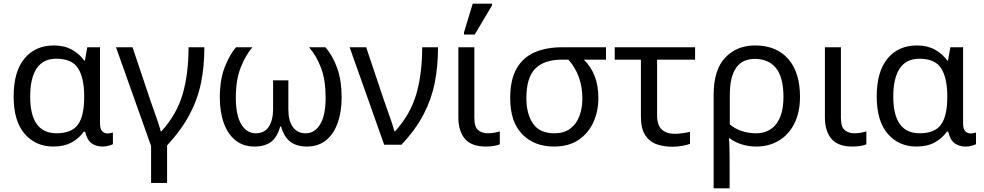

<svg xmlns="http://www.w3.org/2000/svg" viewBox="-20 -796 5410 1056"><path d="M273 10Q177 10 116 -59.5Q55 -129 55 -266Q55 -402 114.5 -474Q174 -546 277 -546Q333 -546 375 -523Q417 -500 443 -463H447L460 -536H530V-118Q530 -87 542 -74.5Q554 -62 571 -62Q579 -62 588 -64Q597 -66 601 -67V-3Q594 1 578 5.5Q562 10 545 10Q508 10 483.5 -8Q459 -26 448 -72H441Q416 -36 374.5 -13Q333 10 273 10ZM291 -63Q374 -63 408.5 -110.5Q443 -158 443 -261V-267Q443 -367 409.5 -420Q376 -473 290 -473Q217 -473 181.5 -419.5Q146 -366 146 -265Q146 -63 291 -63Z M811 210V7L618 -536H709L806 -247Q814 -223 826 -190Q838 -157 848.5 -125.5Q859 -94 864 -74H868Q953 -168 985 -279.5Q1017 -391 1017 -536H1104Q1104 -433 1086 -342.5Q1068 -252 1023.5 -167.5Q979 -83 899 4V210Z M1380 10Q1318 10 1275.5 -24Q1233 -58 1211 -119Q1189 -180 1189 -260Q1189 -355 1215 -424Q1241 -493 1278 -536H1368Q1331 -493 1304 -425Q1277 -357 1277 -259Q1277 -162 1307 -112.5Q1337 -63 1386 -63Q1436 -63 1459 -100Q1482 -137 1482 -193V-354H1566V-193Q1566 -131 1591 -97Q1616 -63 1661 -63Q1711 -63 1741 -112.5Q1771 -162 1771 -259Q1771 -354 1746.5 -420.5Q1722 -487 1680 -536H1770Q1810 -490 1834.5 -421.5Q1859 -353 1859 -260Q1859 -180 1837 -119Q1815 -58 1772.5 -24Q1730 10 1668 10Q1613 10 1578 -15.5Q1543 -41 1526 -100H1521Q1505 -41 1470.5 -15.5Q1436 10 1380 10Z M2093 0 1903 -536H1994L2091 -247Q2099 -223 2111 -190Q2123 -157 2133.5 -125.5Q2144 -94 2149 -74H2153Q2238 -168 2270 -279.5Q2302 -391 2302 -536H2389Q2389 -431 2371 -340.5Q2353 -250 2309.5 -166.5Q2266 -83 2188 0Z M2652 10Q2573 10 2537 -32.5Q2501 -75 2501 -150V-536H2589V-147Q2589 -98 2610 -80.5Q2631 -63 2663 -63Q2683 -63 2698.5 -66Q2714 -69 2729 -73V-2Q2716 3 2697 6.5Q2678 10 2652 10ZM2532 -606V-618L2580 -776H2686V-766L2591 -606Z M3027 10Q2918 10 2852 -58Q2786 -126 2786 -256Q2786 -357 2821 -418.5Q2856 -480 2920 -508Q2984 -536 3071 -536H3313V-468H3191Q3229 -431 3250 -379.5Q3271 -328 3271 -256Q3271 -184 3243.5 -123.5Q3216 -63 3162 -26.5Q3108 10 3027 10ZM3029 -63Q3083 -63 3117 -89Q3151 -115 3167 -158.5Q3183 -202 3183 -254Q3183 -382 3106 -468H3071Q2973 -468 2924 -418.5Q2875 -369 2875 -256Q2875 -171 2911 -117Q2947 -63 3029 -63Z M3677 11Q3631 11 3592 -2.5Q3553 -16 3529 -52Q3505 -88 3505 -155V-468H3361V-536H3803V-468H3594V-164Q3594 -106 3620.5 -83Q3647 -60 3690 -60Q3712 -60 3735.5 -63.5Q3759 -67 3775 -71V-5Q3761 1 3733.5 6Q3706 11 3677 11Z M3905 240V-275Q3905 -412 3968.5 -479Q4032 -546 4133 -546Q4250 -546 4315 -472Q4380 -398 4380 -263Q4380 -178 4349 -116.5Q4318 -55 4263.5 -22.5Q4209 10 4139 10Q4099 10 4061 -1.5Q4023 -13 3994 -35H3989Q3991 -19 3992 17Q3993 53 3993 98V240ZM4138 -63Q4210 -63 4249.5 -114.5Q4289 -166 4289 -263Q4289 -370 4248.5 -421Q4208 -472 4131 -472Q3994 -472 3994 -274V-112Q4023 -87 4060.5 -75Q4098 -63 4138 -63Z M4668 10Q4589 10 4553 -32.5Q4517 -75 4517 -150V-536H4605V-147Q4605 -98 4626 -80.5Q4647 -63 4679 -63Q4699 -63 4714.5 -66Q4730 -69 4745 -73V-2Q4732 3 4713 6.5Q4694 10 4668 10Z M5020 10Q4924 10 4863 -59.5Q4802 -129 4802 -266Q4802 -402 4861.5 -474Q4921 -546 5024 -546Q5080 -546 5122 -523Q5164 -500 5190 -463H5194L5207 -536H5277V-118Q5277 -87 5289 -74.5Q5301 -62 5318 -62Q5326 -62 5335 -64Q5344 -66 5348 -67V-3Q5341 1 5325 5.5Q5309 10 5292 10Q5255 10 5230.5 -8Q5206 -26 5195 -72H5188Q5163 -36 5121.5 -13Q5080 10 5020 10ZM5038 -63Q5121 -63 5155.5 -110.5Q5190 -158 5190 -261V-267Q5190 -367 5156.5 -420Q5123 -473 5037 -473Q4964 -473 4928.5 -419.5Q4893 -366 4893 -265Q4893 -63 5038 -63Z"/></svg>

Font: Go Noto Current
Style: Regular
Weight: 400
Designer: Monotype Design Team
Foundry: Monotype Imaging Inc.
Version: Version 2.007; ttfautohint (v1.8) -l 8 -r 50 -G 200 -x 14 -D